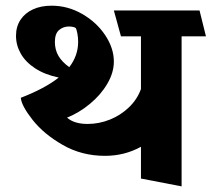

<svg xmlns="http://www.w3.org/2000/svg" viewBox="-20 -617 755 685"><path d="M714.8 -487.3H627.9V47.9L482.9 20V-93.3Q424.3 -61 354.5 -61Q271.5 -61 203.9 -99.9Q136.2 -138.7 96.4 -189.2Q56.6 -239.7 54.2 -268.1Q140.1 -301.3 189.5 -340.3Q140.1 -350.6 105.7 -373Q71.3 -395.5 54.2 -425.5Q37.1 -455.6 37.1 -489.3Q37.1 -522 53 -546.1Q68.8 -570.3 97.4 -583.5Q126 -596.7 164.1 -596.7Q222.2 -596.7 273.4 -567.1Q324.7 -537.6 355.5 -491.2Q386.2 -444.8 386.2 -397.5Q386.2 -357.9 362.8 -318.1Q339.4 -278.3 301 -246.6Q262.7 -214.8 219.2 -197.3Q244.6 -174.8 292.5 -174.8Q333.5 -174.8 372.3 -190.4Q411.1 -206.1 440.4 -234.4Q469.7 -262.7 482.9 -299.3V-487.3H411.6L386.2 -579.6H691.9ZM175.8 -467.3Q175.8 -439.5 188.5 -417.7Q201.2 -396 227.1 -377.4Q258.8 -418.5 258.8 -467.8Q258.8 -483.4 255.9 -498.3Q252.9 -513.2 250.5 -516.6Q248.5 -519 241.2 -520.8Q233.9 -522.5 226.1 -522.5Q205.6 -522.5 190.7 -509.8Q175.8 -497.1 175.8 -467.3Z"/></svg>

Font: Vesper Libre Heavy
Style: Regular
Weight: 900
Designer: Robert Keller & Kimya Gandhi
Foundry: Mota Italic
Version: Version 1.058